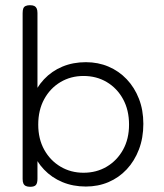

<svg xmlns="http://www.w3.org/2000/svg" viewBox="-20 -706 631 738"><path d="M310 11Q261 11 220 -6Q179 -23 149 -54.5Q119 -86 102.5 -129.5Q86 -173 86 -227Q86 -281 102.5 -325Q119 -369 149 -401Q179 -433 220 -450Q261 -467 310 -467Q357 -467 397 -450Q437 -433 467 -401.5Q497 -370 514 -326.5Q531 -283 531 -230Q531 -176 514 -131.5Q497 -87 467 -55Q437 -23 397 -6Q357 11 310 11ZM301 -42Q351 -42 390.5 -65.5Q430 -89 453 -130.5Q476 -172 476 -227Q476 -283 453 -325Q430 -367 390.5 -390.5Q351 -414 301 -414Q252 -414 212.5 -390.5Q173 -367 150 -325Q127 -283 127 -227Q127 -172 150 -130.5Q173 -89 212.5 -65.5Q252 -42 301 -42ZM96 12Q86 12 79.5 9Q73 6 70 -0.5Q67 -7 67 -18V-655Q67 -667 69.5 -673.5Q72 -680 78.5 -683Q85 -686 95 -686Q106 -686 112 -683Q118 -680 121 -673.5Q124 -667 124 -656V-19Q124 -2 118 5Q112 12 96 12Z"/></svg>

Font: Fredoka Light Light
Style: Regular
Weight: 300
Version: Version 2.001